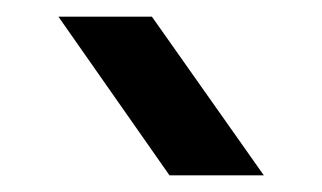

<svg xmlns="http://www.w3.org/2000/svg" viewBox="-20 -820 386 230"><path d="M183 -610 50 -800H162L296 -610Z"/></svg>

Font: Edgecutting Lite Medium
Style: Medium
Weight: 500
Designer: RandomMaerks (Nguyen Gia Bao)
Version: Version 1.0